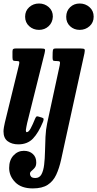

<svg xmlns="http://www.w3.org/2000/svg" viewBox="-20 -790 542 1070"><path d="M349 -697Q349.5 -729.5 371 -750Q392.5 -770.5 424 -770.5Q456 -770.5 479 -750Q502 -729.5 502 -697Q502 -664.5 479 -644Q456 -623.5 424 -623.5Q392.5 -623.5 370.5 -644Q348.5 -664.5 349 -697ZM450.5 -492.5 344 -7.5Q331.5 50 320.8 99Q310 148 293.2 184Q276.5 220 245.8 240Q215 260 162.5 260Q98.5 260 64.8 225.5Q31 191 31 146Q31 102.5 55 76.5Q79 50.5 113 50.5Q144 50.5 163.2 68.2Q182.5 86 182 116Q182 135 173.2 145.2Q164.5 155.5 155.8 162.5Q147 169.5 147 178.5Q147 187 153.2 194.5Q159.5 202 177 202Q200 202 211 181.8Q222 161.5 226 128Q230 94.5 230.8 54Q231.5 13.5 233.5 -27.8Q235.5 -69 243 -103.5L312.5 -425Q316 -441.5 313.2 -445.8Q310.5 -450 293.5 -450H288.5Q277.5 -450 275.2 -454.2Q273 -458.5 273 -470.5L273.5 -497.5Q274 -511.5 277 -515.8Q280 -520 292 -520H426Q448.5 -520 451.2 -515Q454 -510 450.5 -492.5ZM120 -697Q120 -729.5 142.8 -750Q165.5 -770.5 197.5 -770.5Q229 -770.5 252 -750Q275 -729.5 274.5 -697Q273 -664.5 251 -644Q229 -623.5 197.5 -623.5Q165.5 -623.5 142.8 -644Q120 -664.5 120 -697ZM228.5 -493.5 131.5 -105Q130 -98.5 127 -83.2Q124 -68 124 -64.5Q124 -53.5 129 -53.5Q139.5 -53.5 150.8 -74.2Q162 -95 176 -129.5Q180 -138 183 -140.5Q186 -143 194 -140.5L214 -134.5Q222.5 -132 223 -126.8Q223.5 -121.5 220 -112Q194.5 -50 163.8 -17.8Q133 14.5 82 14.5Q46.5 14.5 23 -2.8Q-0.5 -20 -0.5 -58Q-0.5 -67.5 2 -81.8Q4.5 -96 7 -106.5L86 -429.5Q89 -442.5 86.8 -446.2Q84.5 -450 72.5 -450H70.5Q57 -450 53.2 -453.5Q49.5 -457 49.5 -471V-502.5Q49.5 -514 54 -517Q58.5 -520 69.5 -520H206Q226.5 -520 229.8 -515.8Q233 -511.5 228.5 -493.5Z"/></svg>

Font: Besley* Condensed Semi
Style: Italic
Weight: 600
Width: 3
Italic angle: -13°
Designer: Owen Earl
Foundry: indestructible type*
Version: Version 3.000; ttfautohint (v1.8.3)